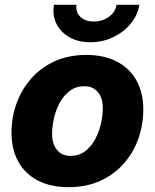

<svg xmlns="http://www.w3.org/2000/svg" viewBox="-20 -775 650 806"><path d="M268.1 10.7Q192.4 10.7 138.7 -17.3Q85 -45.4 56.6 -96.7Q28.3 -147.9 28.3 -217.3Q28.3 -283.2 50 -342.3Q71.8 -401.4 112.5 -447Q153.3 -492.7 211.4 -518.6Q269.5 -544.4 342.3 -544.4Q418 -544.4 471.4 -516.1Q524.9 -487.8 553.2 -436.5Q581.5 -385.3 581.5 -316.4Q581.5 -251 560.5 -192.1Q539.6 -133.3 499 -87.6Q458.5 -42 400.4 -15.6Q342.3 10.7 268.1 10.7ZM275.9 -120.6Q311.5 -120.6 337.2 -140.1Q362.8 -159.7 379.4 -190.4Q396 -221.2 403.8 -256.1Q411.6 -291 411.6 -320.8Q411.6 -350.1 402.1 -370.6Q392.6 -391.1 375.5 -402.1Q358.4 -413.1 334.5 -413.1Q298.8 -413.1 272.9 -393.6Q247.1 -374 230.7 -343.5Q214.4 -313 206.5 -278.6Q198.7 -244.1 198.7 -213.4Q198.7 -169.9 219.5 -145.3Q240.2 -120.6 275.9 -120.6ZM359.4 -597.7Q308.6 -597.7 271.5 -618.7Q234.4 -639.6 216.8 -675.3Q199.2 -710.9 206.5 -754.9H301.3Q296.4 -724.6 317.1 -704.6Q337.9 -684.6 374 -684.6Q397.9 -684.6 418.5 -693.6Q439 -702.6 452.6 -718.5Q466.3 -734.4 469.2 -754.9H564.9Q558.1 -710.9 528.3 -675.3Q498.5 -639.6 454.6 -618.7Q410.6 -597.7 359.4 -597.7Z"/></svg>

Font: Inter 20pt ExtraBold
Style: Italic
Weight: 800
Italic angle: -9.3988°
Version: Version 4.001;git-66647c0bb